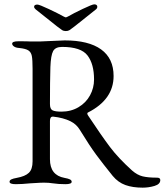

<svg xmlns="http://www.w3.org/2000/svg" viewBox="-20 -843 758 884"><path d="M24 0ZM499 -33Q453 -90 423 -130.5Q393 -171 347 -246Q332 -271 304 -285Q271 -301 225 -306H223Q210 -306 210 -286V-110Q210 -36 277 -24Q294 -21 302 -17Q310 -13 310 -6Q310 5 281 5Q249 5 223 1Q205 -2 183 -2Q165 -2 146.5 -0.5Q128 1 120 1Q80 5 53 5Q24 5 24 -6Q24 -13 32 -17Q40 -21 57 -24Q96 -31 113 -47.5Q130 -64 130 -100V-526Q130 -568 126.5 -585.5Q123 -603 110.5 -611Q98 -619 69 -622Q53 -623 44.5 -629Q36 -635 36 -642Q36 -653 65 -653Q108 -653 121 -652H163Q178 -652 208 -654Q262 -657 278 -657Q388 -657 445.5 -615.5Q503 -574 503 -493Q503 -385 385 -325Q382 -324 382 -320Q382 -317 385 -312Q448 -217 486.5 -166Q525 -115 588 -58Q612 -37 637 -31Q662 -25 703 -25Q718 -25 718 -14Q718 5 691.5 13Q665 21 637 21Q591 21 557.5 9Q524 -3 499 -33ZM413 -477Q413 -548 383 -587.5Q353 -627 266 -627Q235 -627 224.5 -607.5Q214 -588 212 -534Q210 -466 210 -364Q210 -341 222 -335Q234 -329 263 -329Q307 -329 341.5 -349.5Q376 -370 394.5 -404Q413 -438 413 -477ZM273 -767Q281 -763 283 -763Q285 -763 293 -767Q317 -781 361 -802Q405 -823 414 -823Q421 -823 424.5 -820Q428 -817 428 -812Q428 -805 422 -800L324 -722Q306 -708 299.5 -704Q293 -700 283 -700Q273 -700 266.5 -704Q260 -708 242 -722L144 -800Q137 -806 137 -812Q137 -817 141 -819.5Q145 -822 152 -822Q161 -822 205.5 -801Q250 -780 273 -767Z"/></svg>

Font: EB Garamond
Style: Regular
Weight: 400
Designer: Georg Duffner and Octavio Pardo
Foundry: Georg Duffner
Version: Version 1.000; ttfautohint (v1.6)